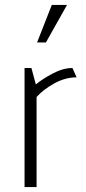

<svg xmlns="http://www.w3.org/2000/svg" viewBox="-20 -762 350 782"><path d="M191 -742H253L167 -589H131ZM80 0V-485H108L126 -418Q152 -440 194.5 -462.5Q237 -485 275 -485L292 -447Q246 -447 201.5 -422.5Q157 -398 129 -367V0Z"/></svg>

Font: Palanquin Thin
Style: Regular
Weight: 250
Designer: Pria Ravichandran
Version: Version 1.001